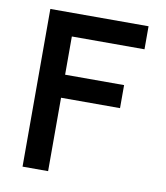

<svg xmlns="http://www.w3.org/2000/svg" viewBox="-73 -685 647 747"><g transform="rotate(10 250.0 -311.5)"><path d="M66 0V-623H454V-532H167V-381H400V-290H167V0Z"/></g></svg>

Font: Ligconsolata
Style: Bold
Weight: 700
Monospace: yes
Designer: Raph Levien, Cyreal, Brenton Simpson
Foundry: Raph Levien, Cyreal, Google
Version: Version 3.001; ttfautohint (v1.8.2.53-6de2)